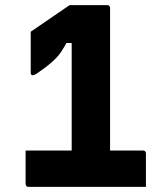

<svg xmlns="http://www.w3.org/2000/svg" viewBox="-20 -730 640 750"><path d="M252 -710Q256 -710 271 -710Q286 -710 307 -710Q328 -710 348.5 -710Q369 -710 383 -710Q397 -710 399 -710Q403 -710 405 -708.5Q407 -707 408.5 -705Q410 -703 410 -699Q410 -697 410 -664.5Q410 -632 410 -580.5Q410 -529 410 -467.5Q410 -406 410 -344Q410 -282 410 -230.5Q410 -179 410 -146.5Q410 -114 410 -112H254L260 -138Q260 -148 260 -171.5Q260 -195 260 -218.5Q260 -242 260 -252Q260 -257 260 -276Q260 -295 260 -323.5Q260 -352 260 -385.5Q260 -419 260 -451.5Q260 -484 260 -511.5Q260 -539 260 -556.5Q260 -574 260 -576L271 -562H224L248 -579Q234 -550 220.5 -530Q207 -510 192 -496Q177 -482 159 -468Q144 -457 133.5 -449.5Q123 -442 117 -439Q111 -436 108 -436Q106 -436 104 -437Q102 -438 101 -440.5Q100 -443 100 -446V-606Q119 -619 138 -632Q157 -645 176 -658Q189 -667 205 -678Q221 -689 234.5 -698Q248 -707 252 -710ZM80 -142Q82 -142 107.5 -142Q133 -142 173.5 -142Q214 -142 261.5 -142Q309 -142 357 -142Q405 -142 445.5 -142Q486 -142 511.5 -142Q537 -142 539 -142Q544 -142 547 -139Q550 -136 550 -131Q550 -127 550 -108Q550 -89 550 -65.5Q550 -42 550 -23Q550 -4 550 0Q548 0 523 0Q498 0 458 0Q418 0 370 0Q322 0 274.5 0Q227 0 186 0Q145 0 119.5 0Q94 0 91 0Q88 0 86.5 -1Q85 -2 83 -3Q82 -5 81 -7Q80 -9 80 -11Q80 -14 80 -27Q80 -40 80 -58.5Q80 -77 80 -95Q80 -113 80 -126Q80 -139 80 -142Z"/></svg>

Font: Recursive ExtraBold
Style: Regular
Weight: 800
Version: Version 1.085